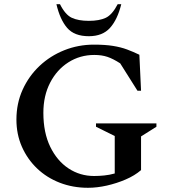

<svg xmlns="http://www.w3.org/2000/svg" viewBox="-20 -882 801 912"><path d="M398 10Q326 10 264 -14Q202 -38 156 -82Q110 -126 84 -185Q58 -244 58 -314Q58 -391 87.5 -456Q117 -521 168 -569Q219 -617 285.5 -643.5Q352 -670 426 -670Q479 -670 516.5 -664Q554 -658 583.5 -647Q613 -636 642 -622L650 -451H633L551 -581Q517 -603 490 -612Q463 -621 428 -621Q360 -621 305 -586Q250 -551 218 -489Q186 -427 186 -346Q186 -252 218.5 -185Q251 -118 305.5 -82Q360 -46 427 -46Q450 -46 475 -48.5Q500 -51 525 -58V-236L436 -280V-296H723V-280L650 -234V-74Q620 -48 577 -29.5Q534 -11 487.5 -0.5Q441 10 398 10ZM402 -710Q333 -710 299 -749.5Q265 -789 248 -862H265Q290 -812 321 -797.5Q352 -783 402 -783Q452 -783 482.5 -797.5Q513 -812 539 -862H556Q538 -789 502.5 -749.5Q467 -710 402 -710Z"/></svg>

Font: Spectral SC SemiBold
Style: Regular
Weight: 600
Designer: Jean-Baptiste Levee
Foundry: Production Type
Version: Version 2.001